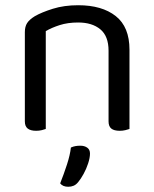

<svg xmlns="http://www.w3.org/2000/svg" viewBox="-20 -495 590 734"><path d="M475 -305V-203H395V-301Q395 -357 363.5 -383Q332 -409 279 -409Q239 -409 208 -399Q177 -389 155 -376V-203H75V-372Q75 -393 83.5 -406.5Q92 -420 113 -433Q139 -448 182 -461.5Q225 -475 279 -475Q370 -475 422.5 -433.5Q475 -392 475 -305ZM75 -258H155V-2Q150 0 140 2.5Q130 5 118 5Q97 5 86 -3.5Q75 -12 75 -31ZM395 -258H475V-2Q470 0 459.5 2.5Q449 5 438 5Q416 5 405.5 -3.5Q395 -12 395 -31ZM279 201Q271 211 261.5 215Q252 219 241 219Q220 219 210 206Q224 171 236 134Q248 97 251 69Q260 65 268.5 63.5Q277 62 287 62Q303 62 313.5 69.5Q324 77 324 92Q324 108 317 129.5Q310 151 299.5 170Q289 189 279 201Z"/></svg>

Font: Baloo Bhaijaan 2
Style: Regular
Weight: 400
Designer: Sanskriti Dholi, Noopur Datye and Ek Type
Foundry: Ek Type
Version: Version 1.701